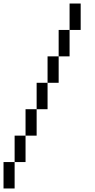

<svg xmlns="http://www.w3.org/2000/svg" viewBox="-20 -1050 540 1090"><path d="M438 -1030V-880H375V-1030ZM313 -880H375V-730H313ZM250 -730H313V-580H250ZM188 -580H250V-430H188ZM125 -430H188V-280H125ZM63 -280H125V-130H63ZM0 -130H63V20H0Z"/></svg>

Font: 2P VHS
Style: Regular
Weight: 400
Designer: CodeMan38
Foundry: CodeMan38
Version: Version 3.000